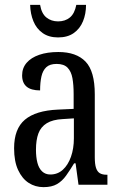

<svg xmlns="http://www.w3.org/2000/svg" viewBox="-20 -760 494 790"><path d="M159 10Q125 10 98 -7.5Q71 -25 54.5 -60.5Q38 -96 38 -150Q38 -230 82.5 -267.5Q127 -305 218 -309L283 -312V-373Q283 -411 278 -438.5Q273 -466 258 -481.5Q243 -497 213 -497Q185 -497 170.5 -483.5Q156 -470 150.5 -445.5Q145 -421 145 -388Q108 -388 89.5 -403.5Q71 -419 71 -450Q71 -480 89.5 -501.5Q108 -523 141.5 -534.5Q175 -546 220 -546Q294 -546 332 -506.5Q370 -467 370 -372V-113Q370 -85 375 -69.5Q380 -54 390.5 -47.5Q401 -41 419 -41H422V0H303L291 -88H285Q268 -60 252 -37.5Q236 -15 214.5 -2.5Q193 10 159 10ZM187 -42Q217 -42 238.5 -61.5Q260 -81 272 -115Q284 -149 284 -191V-273L238 -270Q197 -268 172.5 -253Q148 -238 138 -211Q128 -184 128 -144Q128 -113 134 -90Q140 -67 153.5 -54.5Q167 -42 187 -42ZM219 -606Q181 -606 155.5 -624Q130 -642 117.5 -672.5Q105 -703 104 -740H145Q151 -704 171 -688Q191 -672 219 -672Q248 -672 267.5 -688Q287 -704 294 -740H334Q334 -703 321.5 -672.5Q309 -642 283.5 -624Q258 -606 219 -606Z"/></svg>

Font: Noto Serif Khmer ExtraCondensed
Style: Regular
Weight: 400
Width: 2
Designer: Danh Hong and the Monotype Design Team
Foundry: Monotype Imaging Inc.
Version: Version 2.004